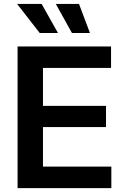

<svg xmlns="http://www.w3.org/2000/svg" viewBox="-20 -966 644 986"><path d="M70.3 0V-727.5H550.3V-617.2H200.7V-422.4H524.4V-313.5H200.7V-110.4H551.8V0ZM349.6 -796.4 266.6 -945.8H385.7L441.9 -796.4ZM184.1 -796.4 67.9 -945.8H193.8L277.8 -796.4Z"/></svg>

Font: Inter 18pt SemiBold
Style: Regular
Weight: 600
Designer: Rasmus Andersson
Foundry: rsms
Version: Version 4.001;git-66647c0bb